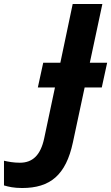

<svg xmlns="http://www.w3.org/2000/svg" viewBox="-177 -734 558 964"><path d="M-66 210C75 210 154 145 189 -19L248 -295H334L361 -419H274L337 -714H188L126 -419H40L13 -295H99L45 -40C27 45 -13 83 -77 83C-109 83 -135 78 -157 73V197C-133 204 -107 210 -66 210Z"/></svg>

Font: Noto Sans
Style: Bold Italic
Weight: 700
Italic angle: -12°
Designer: Monotype Design Team
Foundry: Monotype Imaging Inc.
Version: Version 2.013